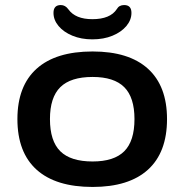

<svg xmlns="http://www.w3.org/2000/svg" viewBox="-20 -734 731 761"><path d="M347 7Q201 7 125 -61.5Q49 -130 49 -262Q49 -393 125 -461.5Q201 -530 347 -530Q491 -530 566.5 -461.5Q642 -393 642 -262Q642 -130 566.5 -61.5Q491 7 347 7ZM347 -94Q432 -94 472.5 -134.5Q513 -175 513 -262Q513 -348 472.5 -388.5Q432 -429 347 -429Q260 -429 219 -388.5Q178 -348 178 -262Q178 -175 219 -134.5Q260 -94 347 -94ZM346 -578Q302 -578 267 -592.5Q232 -607 212 -631Q192 -655 192 -683Q192 -714 221 -714Q239 -714 251 -697Q279 -658 346 -658Q417 -658 443 -698Q452 -714 472 -714Q501 -714 501 -683Q501 -655 481 -631Q461 -607 426 -592.5Q391 -578 346 -578Z"/></svg>

Font: Asap Expanded SemiBold
Style: Regular
Weight: 600
Width: 7
Designer: Pablo Cosgaya
Foundry: Omnibus-Type
Version: Version 3.001; ttfautohint (v1.8.4.7-5d5b)